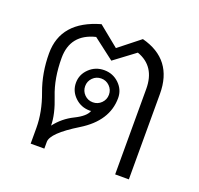

<svg xmlns="http://www.w3.org/2000/svg" viewBox="-103 -672 815 785"><g transform="rotate(20 304.5 -279.5)"><path d="M234.9 -297.4Q234.9 -275.9 250 -260.7Q265.1 -245.6 286.6 -245.6Q308.1 -245.6 323.2 -260.7Q338.4 -275.9 338.4 -297.4Q338.4 -318.8 323.2 -334Q308.1 -349.1 286.6 -349.1Q265.1 -349.1 250 -334Q234.9 -318.8 234.9 -297.4ZM50.3 -373Q50.3 -512.7 211.4 -558.1L299.8 -486.3L391.1 -558.6Q533.2 -521.5 533.2 -371.6V0H473.6V-371.6Q473.6 -470.2 390.6 -499.5L299.8 -431.6L208.5 -501.5Q105 -476.1 105 -372.6Q105 -283.7 132.1 -215.1Q159.2 -146.5 159.2 -97.7Q190.4 -138.7 237.1 -161.6Q283.7 -184.6 292.5 -210Q290.5 -209.5 286.6 -209.5Q248.5 -209.5 221.7 -235.4Q194.8 -261.2 194.8 -297.4Q194.8 -333.5 221.7 -359.4Q248.5 -385.3 286.6 -385.3Q324.7 -385.3 351.6 -359.4Q378.4 -333.5 378.4 -297.4Q378.4 -197.8 272 -132.6Q165.5 -67.4 165.5 -29.3V0H106V-67.9Q106 -137.7 78.1 -212.6Q50.3 -287.6 50.3 -373Z"/></g></svg>

Font: Roboto Web
Style: Light
Weight: 300
Designer: Google
Version: Version 1.200310; 2013